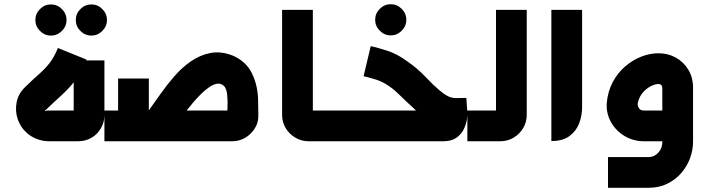

<svg xmlns="http://www.w3.org/2000/svg" viewBox="-20 -671 3368 912"><path d="M222 -502Q192 -502 170 -524Q148 -546 148 -576Q148 -606 170 -628Q192 -650 222 -650Q252 -650 274 -628Q296 -606 296 -576Q296 -546 274 -524Q252 -502 222 -502ZM414 -502Q384 -502 362 -524Q340 -546 340 -576Q340 -606 362 -628Q384 -650 414 -650Q444 -650 466 -628Q488 -606 488 -576Q488 -546 466 -524Q444 -502 414 -502Z M214 0Q183 0 154.5 -11Q126 -22 105 -42Q77 -67 64 -105.5Q51 -144 59 -185.5Q67 -227 101 -259Q139 -296 166.5 -320Q194 -344 215.5 -371.5Q237 -399 255 -443L391 -388Q373 -345 353.5 -314Q334 -283 312 -258.5Q290 -234 262 -209Q234 -184 200 -151Q194 -148 193.5 -146Q193 -144 196 -144Q199 -146 209 -146H348Q343 -142 339 -137.5Q335 -133 330 -129V-384H476V-125Q476 -91 459.5 -62Q443 -33 414.5 -16.5Q386 0 351 0Z M541 -86V-298H687V-86ZM476 0V-146H702V0ZM661 0V-146H1078Q1073 -142 1069 -137.5Q1065 -133 1060 -129L1061 -190Q1060 -225 1055.5 -240.5Q1051 -256 1044 -262.5Q1037 -269 1029 -272Q1010 -278 984.5 -263.5Q959 -249 928.5 -218Q898 -187 865.5 -144.5Q833 -102 801 -54L685 -144Q711 -180 741.5 -223.5Q772 -267 808 -308.5Q844 -350 886.5 -379.5Q929 -409 978 -419Q1027 -429 1083 -408Q1148 -381 1176.5 -323Q1205 -265 1206 -194L1207 -128Q1209 -92 1191.5 -63Q1174 -34 1145.5 -17Q1117 0 1082 0Z M1614 0H1585V-146H1614ZM1603 0H1446Q1412 0 1383 -17Q1354 -34 1337 -62.5Q1320 -91 1320 -125V-624H1466V-129Q1462 -133 1457.5 -137.5Q1453 -142 1449 -146H1603Z M1836 -503Q1806 -503 1784 -525Q1762 -547 1762 -577Q1762 -607 1784 -629Q1806 -651 1836 -651Q1866 -651 1888 -629Q1910 -607 1910 -577Q1910 -547 1888 -525Q1866 -503 1836 -503Z M1595 0V-146H1976Q1975 -143 1974 -139.5Q1973 -136 1973 -133Q1963 -140 1953 -149Q1943 -158 1934 -167Q1907 -191 1880.5 -217.5Q1854 -244 1832 -259Q1800 -282 1769 -292Q1738 -302 1707 -309L1741 -452Q1772 -445 1819.5 -430Q1867 -415 1917 -378Q1964 -345 2000 -307Q2036 -269 2064 -245Q2092 -221 2110 -213Q2128 -205 2146.5 -205Q2165 -205 2195 -206L2200 -138Q2201 -127 2198 -105Q2195 -83 2183.5 -58.5Q2172 -34 2148.5 -17Q2125 0 2085 0Z M2200 0V-146H2353Q2349 -142 2344.5 -137.5Q2340 -133 2336 -129V-624H2482V-125Q2482 -91 2465 -62.5Q2448 -34 2419.5 -17Q2391 0 2356 0Z M2599 -1V-624H2745V-162Q2745 -121 2730.5 -84Q2716 -47 2684 -24Q2652 -1 2599 -1Z M2868 221V75H3061Q3079 75 3093.5 65.5Q3108 56 3117 40Q3126 24 3126 4V-250Q3126 -262 3121 -267Q3116 -272 3105 -272Q3089 -271 3068.5 -260Q3048 -249 3031.5 -229Q3015 -209 3009 -179Q3008 -168 3015 -157Q3022 -146 3039 -146H3175V0H3039Q2989 0 2947.5 -24.5Q2906 -49 2882.5 -90.5Q2859 -132 2862 -181Q2867 -237 2890.5 -281Q2914 -325 2949.5 -355.5Q2985 -386 3026 -402Q3067 -418 3108 -418Q3153 -418 3190 -397.5Q3227 -377 3249.5 -340Q3272 -303 3272 -254V2Q3272 42 3257.5 81Q3243 120 3215.5 151.5Q3188 183 3149 202Q3110 221 3061 221Z"/></svg>

Font: Mada
Style: Bold
Weight: 700
Designer: Khaled Hosny
Version: Version 1.5